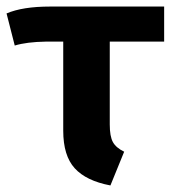

<svg xmlns="http://www.w3.org/2000/svg" viewBox="-27 -550 523 586"><path d="M474 -423H308V-170Q308 -134 317.5 -116.5Q327 -99 352 -87L310 16Q236 2 201 -36.5Q166 -75 166 -151V-423H113Q54 -422 18 -411L-7 -509Q42 -530 126 -530H474Z"/></svg>

Font: Fira Sans SemiBold
Style: Regular
Weight: 600
Designer: bBox Type GmbH & Carrois Corporate GbR & Edenspiekermann AG
Foundry: bBox Type GmbH & Carrois Corporate GbR & Edenspiekermann AG
Version: Version 4.301;PS 004.301;hotconv 1.0.88;makeotf.lib2.5.64775